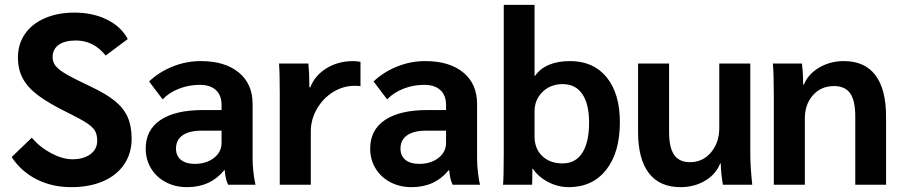

<svg xmlns="http://www.w3.org/2000/svg" viewBox="-20 -762 3728 792"><path d="M28 -114 111 -194Q144 -155 191 -130Q238 -105 279 -105Q325 -105 353 -126Q381 -147 381 -181Q381 -206 372 -222Q363 -238 338 -254.5Q313 -271 256 -299Q181 -336 138 -368Q95 -400 74.5 -437.5Q54 -475 54 -525Q54 -580 83 -622Q112 -664 165 -687Q218 -710 287 -710Q363 -710 421.5 -681Q480 -652 507 -601L416 -533Q366 -595 293 -595Q247 -595 222 -577Q197 -559 197 -526Q197 -506 209.5 -490Q222 -474 255 -455Q288 -436 354 -405Q418 -375 454.5 -345Q491 -315 507 -278Q523 -241 523 -190Q523 -130 492.5 -84.5Q462 -39 405.5 -14.5Q349 10 274 10Q195 10 131.5 -22Q68 -54 28 -114Z M581 -149Q581 -226 642 -267Q703 -308 816 -308H894V-329Q894 -369 870.5 -390.5Q847 -412 804 -412Q759 -412 718 -396Q677 -380 651 -352L595 -426Q636 -465 692 -487.5Q748 -510 808 -510Q908 -510 965 -463Q1022 -416 1022 -333V-105Q1022 -82 1025.5 -51Q1029 -20 1034 0H921Q915 -13 912 -25.5Q909 -38 907 -60H905Q848 10 752 10Q703 10 664 -10.5Q625 -31 603 -67.5Q581 -104 581 -149ZM894 -173V-223H812Q761 -223 733.5 -204Q706 -185 706 -149Q706 -119 726.5 -102.5Q747 -86 783 -86Q831 -86 862.5 -110.5Q894 -135 894 -173Z M1134 -378Q1134 -463 1131 -500H1252Q1256 -461 1256 -412V-402H1260Q1279 -451 1327 -480.5Q1375 -510 1437 -510Q1449 -510 1467 -507V-406Q1463 -408 1443 -408Q1395 -408 1353.5 -382Q1312 -356 1287 -312.5Q1262 -269 1262 -219V0H1134Z M1507 -149Q1507 -226 1568 -267Q1629 -308 1742 -308H1820V-329Q1820 -369 1796.5 -390.5Q1773 -412 1730 -412Q1685 -412 1644 -396Q1603 -380 1577 -352L1521 -426Q1562 -465 1618 -487.5Q1674 -510 1734 -510Q1834 -510 1891 -463Q1948 -416 1948 -333V-105Q1948 -82 1951.5 -51Q1955 -20 1960 0H1847Q1841 -13 1838 -25.5Q1835 -38 1833 -60H1831Q1774 10 1678 10Q1629 10 1590 -10.5Q1551 -31 1529 -67.5Q1507 -104 1507 -149ZM1820 -173V-223H1738Q1687 -223 1659.5 -204Q1632 -185 1632 -149Q1632 -119 1652.5 -102.5Q1673 -86 1709 -86Q1757 -86 1788.5 -110.5Q1820 -135 1820 -173Z M2178 -66H2176Q2176 -18 2175 0H2055Q2058 -29 2058 -133V-742H2185V-449H2187Q2230 -510 2332 -510Q2428 -510 2482.5 -443Q2537 -376 2537 -258Q2537 -133 2480.5 -61.5Q2424 10 2326 10Q2282 10 2241.5 -11Q2201 -32 2178 -66ZM2410 -256Q2410 -333 2382 -374Q2354 -415 2301 -415Q2251 -415 2218 -383Q2185 -351 2185 -302V-199Q2185 -149 2216.5 -118.5Q2248 -88 2301 -88Q2354 -88 2382 -131.5Q2410 -175 2410 -256Z M2612 -218V-500H2740V-217Q2740 -153 2761 -123Q2782 -93 2826 -93Q2879 -93 2913 -133.5Q2947 -174 2947 -234V-500H3075V-127Q3075 -76 3083 0H2962Q2954 -45 2953 -88H2951Q2933 -43 2888.5 -16.5Q2844 10 2787 10Q2701 10 2656.5 -48Q2612 -106 2612 -218Z M3172 -368Q3172 -459 3168 -500H3288Q3293 -458 3293 -413H3296Q3314 -457 3359.5 -483.5Q3405 -510 3461 -510Q3547 -510 3591 -452Q3635 -394 3635 -281V0H3508V-282Q3508 -347 3487 -377Q3466 -407 3420 -407Q3367 -407 3333.5 -369.5Q3300 -332 3300 -273V0H3172Z"/></svg>

Font: Sarabun
Style: Bold
Weight: 700
Designer: Suppakit Chalermlarp | Katatrad Co.,Ltd.
Foundry: Cadson Demak Co.,Ltd.
Version: Version 1.000; ttfautohint (v1.6)